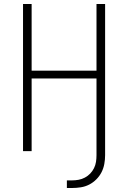

<svg xmlns="http://www.w3.org/2000/svg" viewBox="-20 -755 640 959"><path d="M314 184V146H340Q356 146 372.5 143Q389 140 404 132Q419 124 430.5 112Q442 100 449.5 85Q457 70 459.5 53.5Q462 37 462 20V-363H138V0H95V-735H138V-402H462V-735H505V20Q505 42 501 64Q497 86 487 105.5Q477 125 461 141Q445 157 425.5 167Q406 177 384 180.5Q362 184 340 184Z"/></svg>

Font: Iosevka SS04 XLt Ex
Style: Regular
Weight: 200
Width: 7
Monospace: yes
Designer: Belleve Invis
Foundry: Belleve Invis
Version: Version 19.0.0; ttfautohint (v1.8.4)